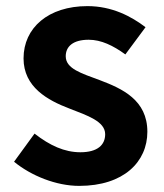

<svg xmlns="http://www.w3.org/2000/svg" viewBox="-20 -594 535 628"><path d="M239 14C385 14 462 -65 462 -163C462 -267 380 -304 306 -332C247 -354 195 -369 195 -410C195 -442 219 -464 270 -464C311 -464 350 -445 390 -416L456 -505C410 -540 347 -574 266 -574C138 -574 57 -503 57 -403C57 -309 136 -266 207 -239C266 -216 324 -197 324 -155C324 -120 299 -96 243 -96C191 -96 143 -118 93 -157L26 -65C82 -19 164 14 239 14Z"/></svg>

Font: Noto Sans JP
Style: Bold
Weight: 700
Designer: Ryoko NISHIZUKA  (kana, bopomofo & ideographs); Paul D. Hunt (Latin, Greek & Cyrillic); Sandoll Communications , Soo-you
Foundry: Adobe
Version: Version 2.002;hotconv 1.0.116;makeotfexe 2.5.65601